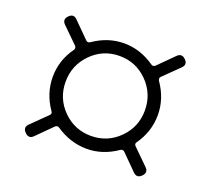

<svg xmlns="http://www.w3.org/2000/svg" viewBox="-79 -665 659 600"><g transform="rotate(20 250.0 -365.0)"><path d="M343.3 -459Q304.7 -498 250 -498Q195.3 -498 156.7 -459Q118.2 -419.9 118.2 -364.7Q118.2 -309.6 156.7 -271Q195.3 -232.4 250 -232.4Q304.7 -232.4 343.3 -271Q381.8 -309.6 381.8 -364.7Q381.8 -419.9 343.3 -459ZM55.7 -199.2 107.4 -250Q113.3 -255.9 108.4 -262.7Q75.2 -310.5 75.2 -365.2Q75.2 -420.9 108.4 -466.8Q113.3 -473.6 107.4 -480.5L55.7 -531.2Q42 -544.9 56.2 -559.1Q70.3 -573.2 84 -558.6L134.8 -507.8Q140.6 -502 148.4 -506.8Q196.3 -540 250 -540Q303.7 -540 351.6 -506.8Q358.4 -502 365.2 -507.8L416 -558.6Q429.7 -572.3 443.8 -558.6Q458 -544.9 444.3 -531.2L392.6 -480.5Q386.7 -474.6 391.6 -466.8Q424.8 -418.9 424.8 -365.2Q424.8 -309.6 391.6 -262.7Q386.7 -255.9 392.6 -250L444.3 -199.2Q458 -185.5 443.8 -171.4Q429.7 -157.2 416 -170.9L365.2 -221.7Q359.4 -227.5 351.6 -222.7Q303.7 -189.5 250 -189.9Q196.3 -190.4 148.4 -222.7Q141.6 -227.5 134.8 -221.7L84 -170.9Q70.3 -157.2 56.2 -171.4Q42 -185.5 55.7 -199.2Z"/></g></svg>

Font: Rounded Mgen+ 2m light
Style: Regular
Weight: 200
Designer: [Source Han Sans]
Ryoko NISHIZUKA  (kana & ideographs); Paul D. Hunt (Latin, Greek & Cyrillic); Wenlong ZHANG  (bopomofo
Version: Version 1.059.20150602